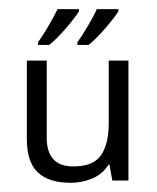

<svg xmlns="http://www.w3.org/2000/svg" viewBox="-20 -394 342 419"><path d="M260.3 -261.7V0H225.1L218.8 -34.7H216.8Q204.1 -14.2 181.6 -4.6Q159.2 4.9 133.8 4.9Q86.4 4.9 62.5 -17.8Q38.6 -40.5 38.6 -90.3V-261.7H82V-93.3Q82 -30.8 140.1 -30.8Q183.6 -30.8 200.4 -55.2Q217.3 -79.6 217.3 -125.5V-261.7ZM238.3 -369.1Q230.5 -356.4 210.2 -332.8Q189.9 -309.1 173.3 -295.9H148.9V-301.8Q159.2 -315.9 171.4 -336.7Q183.6 -357.4 191.4 -374H238.3ZM152.3 -369.1Q144.5 -356.4 124.3 -332.8Q104 -309.1 87.4 -295.9H63V-301.8Q73.2 -315.9 85.4 -336.7Q97.7 -357.4 105.5 -374H152.3Z"/></svg>

Font: NotoSansOldHungarianUI
Style: Regular
Weight: 400
Designer: Monotype Design Team
Foundry: Monotype Imaging Inc.
Version: Version 1001.000; ttfautohint (v1.8.4.7-5d5b)